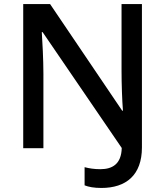

<svg xmlns="http://www.w3.org/2000/svg" viewBox="-20 -734 818 951"><path d="M482 197C604 197 683 134 683 -4V-714H582V-385C582 -319 585 -233 589 -186H585L228 -714H95V0H195V-370C195 -436 190 -531 187 -575H191L583 -1C581 79 536 104 477 104C447 104 421 100 399 94V184C419 192 446 197 482 197Z"/></svg>

Font: Noto Sans Lisu Medium
Style: Regular
Weight: 500
Designer: Monotype Design Team. David Williams.
Foundry: Monotype Imaging Inc.
Version: Version 2.102